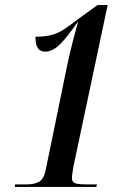

<svg xmlns="http://www.w3.org/2000/svg" viewBox="-20 -738 515 758"><path d="M38 0 40 -10H85Q117 -10 135 -21Q153 -32 160 -65L244 -474Q255 -527 267.5 -575Q280 -623 288 -650H286Q239 -583 212 -558.5Q185 -534 158 -534Q139 -534 129.5 -548Q120 -562 120 -593Q157 -593 183.5 -600Q210 -607 234 -623Q258 -639 290 -664L365 -718H405L270 -81Q269 -72 266.5 -58.5Q264 -45 264 -35Q264 -19 277 -14.5Q290 -10 324 -10H363L360 0Z"/></svg>

Font: Noto Serif Display ExtraCondensed SemiBold
Style: Italic
Weight: 600
Width: 2
Italic angle: -12°
Designer: Monotype Design Team
Foundry: Monotype Imaging Inc.
Version: Version 2.009